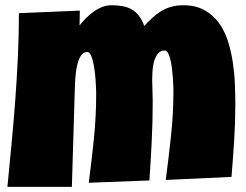

<svg xmlns="http://www.w3.org/2000/svg" viewBox="-20 -728 938 733"><path d="M878.4 -331.1Q878.4 -261.2 874 -191.9Q869.6 -122.6 863.8 -52.7L612.8 -41Q624 -126 633.1 -211.2Q642.1 -296.4 642.1 -381.8Q642.1 -387.2 641.6 -400.6Q641.1 -414.1 639.9 -431.2Q638.7 -448.2 636.5 -466.6Q634.3 -484.9 630.6 -500.2Q627 -515.6 621.6 -525.4Q616.2 -535.2 608.9 -535.2Q591.8 -535.2 582 -522.2Q572.3 -509.3 567.6 -491.2Q563 -473.1 562 -454.3Q561 -435.5 561 -423.8Q561 -403.3 562 -382.8Q563 -362.3 563 -340.8Q563 -265.1 559.3 -189.9Q555.7 -114.7 550.3 -39.1L318.8 -30.3Q330.1 -115.2 338.6 -200Q347.2 -284.7 347.2 -370.1Q347.2 -375.5 346.7 -389.6Q346.2 -403.8 345 -421.4Q343.8 -439 341.3 -458Q338.9 -477.1 335.2 -492.9Q331.5 -508.8 326.2 -519Q320.8 -529.3 313 -529.3Q300.8 -529.3 292.5 -519.8Q284.2 -510.3 279.1 -495.1Q273.9 -480 271.2 -461.7Q268.6 -443.4 267.3 -425.8Q266.1 -408.2 265.9 -393.3Q265.6 -378.4 265.1 -371.1L254.4 -14.6H8.3Q16.1 -97.2 24.2 -180.2Q32.2 -263.2 38.3 -345.9Q44.4 -428.7 48.3 -511.7Q52.2 -594.7 52.2 -677.7L284.7 -687.5L283.7 -630.9Q294.4 -644.5 308.1 -658.4Q321.8 -672.4 337.2 -683.3Q352.5 -694.3 369.9 -701.2Q387.2 -708 405.8 -708Q429.7 -708 448.7 -704.3Q467.8 -700.7 483.2 -691.9Q498.5 -683.1 510.3 -667.7Q522 -652.3 530.8 -628.9Q546.4 -646 562.3 -660.6Q578.1 -675.3 595.7 -685.8Q613.3 -696.3 633.8 -702.1Q654.3 -708 679.2 -708Q726.6 -708 759.8 -689.7Q793 -671.4 815.2 -641.1Q837.4 -610.8 849.9 -571.8Q862.3 -532.7 868.7 -490.7Q875 -448.7 876.7 -407.2Q878.4 -365.7 878.4 -331.1Z"/></svg>

Font: Luckiest Guy RUS-BEL-UKR
Style: Regular
Weight: 400
Designer: Astigmatic (AOETI)
Foundry: Astigmatic (AOETI)
Version: Version 1.00 March 11, 2019, initial release